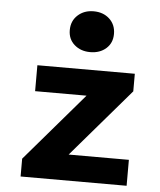

<svg xmlns="http://www.w3.org/2000/svg" viewBox="-53 -801 707 848"><g transform="rotate(5 300.0 -377.5)"><path d="M70 0V-79L329 -381H101V-496H533V-418L273 -115H540V0ZM328 -574Q286 -574 258 -598.5Q230 -623 230 -663Q230 -704 258 -729.5Q286 -755 328 -755Q371 -755 398.5 -729.5Q426 -704 426 -663Q426 -623 398.5 -598.5Q371 -574 328 -574Z"/></g></svg>

Font: Source Code Pro ExtraLight
Style: Bold
Weight: 700
Monospace: yes
Version: Version 1.018;hotconv 1.0.116;makeotfexe 2.5.65601